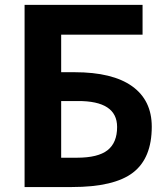

<svg xmlns="http://www.w3.org/2000/svg" viewBox="-20 -752 666 774"><path d="M226.6 -460.9H280.3Q433.6 -460.9 512.7 -404.3Q591.8 -347.7 591.8 -241.2Q591.8 -114.3 516.1 -56.2Q440.4 2 269.5 2H79.1V-732.4H554.7V-612.3H226.6ZM226.6 -116.2H290Q375 -116.2 413.6 -146.5Q452.1 -176.8 452.1 -240.2Q452.1 -345.7 293 -344.7H226.6Z"/></svg>

Font: Gen Shin Gothic Bold
Style: Bold
Weight: 700
Designer: [Source Han Sans]
Ryoko NISHIZUKA  (kana & ideographs); Paul D. Hunt (Latin, Greek & Cyrillic); Wenlong ZHANG  (bopomofo
Version: Version 1.002.20150607